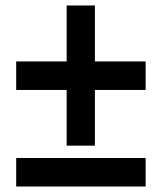

<svg xmlns="http://www.w3.org/2000/svg" viewBox="-20 -680 589 700"><path d="M223 -149V-352H39V-456H223V-660H326V-456H511V-352H326V-149ZM39 0V-104H511V0Z"/></svg>

Font: Archivo VF Beta
Style: Regular
Weight: 400
Designer: Hector Gatti
Foundry: Omnibus-Type
Version: Version 1.002